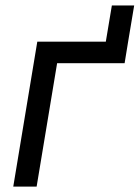

<svg xmlns="http://www.w3.org/2000/svg" viewBox="-20 -694 519 714"><path d="M373.5 -539.1 396 -673.8H479L456.5 -539.1ZM456.5 -539.1 443.4 -459H192.4L116.2 0H29.3L118.7 -539.1Z"/></svg>

Font: Inter 18pt
Style: Italic
Weight: 400
Italic angle: -9.3988°
Designer: Rasmus Andersson
Foundry: rsms
Version: Version 4.001;git-66647c0bb